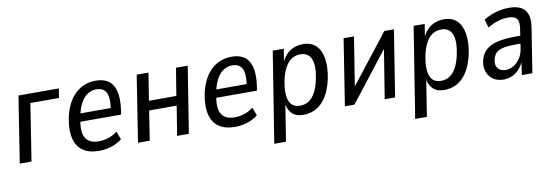

<svg xmlns="http://www.w3.org/2000/svg" viewBox="-52 -860 4049 1401"><g transform="rotate(-10 1972.0 -160.0)"><path d="M35 0 112 -491H411L400 -422H188L122 0Z M624 9Q549 9 503.5 -22.5Q458 -54 443 -115.5Q428 -177 445 -267Q462 -345 496 -396.5Q530 -448 578.5 -474Q627 -500 685 -500Q743 -500 779 -474.5Q815 -449 828.5 -396.5Q842 -344 831 -262L825 -224H508L518 -284H774L756 -266Q767 -330 761 -366.5Q755 -403 734 -420Q713 -437 679 -437Q644 -437 614 -418Q584 -399 562.5 -359.5Q541 -320 529 -259L525 -234Q514 -173 523 -134.5Q532 -96 560 -78Q588 -60 633 -60Q666 -60 701.5 -71Q737 -82 770 -107L793 -47Q755 -17 710.5 -4Q666 9 624 9Z M911 0 988 -491H1075L1043 -288H1246L1279 -491H1366L1288 0H1201L1236 -218H1032L998 0Z M1631 9Q1556 9 1510.5 -22.5Q1465 -54 1450 -115.5Q1435 -177 1452 -267Q1469 -345 1503 -396.5Q1537 -448 1585.5 -474Q1634 -500 1692 -500Q1750 -500 1786 -474.5Q1822 -449 1835.5 -396.5Q1849 -344 1838 -262L1832 -224H1515L1525 -284H1781L1763 -266Q1774 -330 1768 -366.5Q1762 -403 1741 -420Q1720 -437 1686 -437Q1651 -437 1621 -418Q1591 -399 1569.5 -359.5Q1548 -320 1536 -259L1532 -234Q1521 -173 1530 -134.5Q1539 -96 1567 -78Q1595 -60 1640 -60Q1673 -60 1708.5 -71Q1744 -82 1777 -107L1800 -47Q1762 -17 1717.5 -4Q1673 9 1631 9Z M1889 180 1996 -491H2078L2060 -380H2054Q2071 -422 2096 -448.5Q2121 -475 2153 -487.5Q2185 -500 2221 -500Q2281 -500 2316.5 -465.5Q2352 -431 2362.5 -367.5Q2373 -304 2356 -219Q2339 -141 2307.5 -90.5Q2276 -40 2232.5 -15.5Q2189 9 2135 9Q2081 9 2051 -21.5Q2021 -52 2015 -106H2021L1976 180ZM2124 -61Q2160 -61 2188 -79Q2216 -97 2237 -135Q2258 -173 2270 -232Q2290 -329 2269 -379.5Q2248 -430 2189 -430Q2154 -430 2125.5 -412.5Q2097 -395 2076 -357Q2055 -319 2042 -259Q2024 -163 2044 -112Q2064 -61 2124 -61Z M2444 0 2521 -491H2598L2533 -82H2503L2823 -491H2894L2816 0H2739L2805 -410H2834L2515 0Z M2933 180 3040 -491H3122L3104 -380H3098Q3115 -422 3140 -448.5Q3165 -475 3197 -487.5Q3229 -500 3265 -500Q3325 -500 3360.5 -465.5Q3396 -431 3406.5 -367.5Q3417 -304 3400 -219Q3383 -141 3351.5 -90.5Q3320 -40 3276.5 -15.5Q3233 9 3179 9Q3125 9 3095 -21.5Q3065 -52 3059 -106H3065L3020 180ZM3168 -61Q3204 -61 3232 -79Q3260 -97 3281 -135Q3302 -173 3314 -232Q3334 -329 3313 -379.5Q3292 -430 3233 -430Q3198 -430 3169.5 -412.5Q3141 -395 3120 -357Q3099 -319 3086 -259Q3068 -163 3088 -112Q3108 -61 3168 -61Z M3619 9Q3572 9 3541 -13.5Q3510 -36 3498 -72Q3486 -108 3494 -147Q3505 -198 3536 -228Q3567 -258 3623 -271.5Q3679 -285 3765 -285H3807L3799 -228H3761Q3700 -228 3662 -221Q3624 -214 3605 -195.5Q3586 -177 3579 -144Q3570 -106 3589 -81.5Q3608 -57 3648 -57Q3676 -57 3704 -73.5Q3732 -90 3753 -120.5Q3774 -151 3780 -194L3801 -333Q3810 -386 3793 -408.5Q3776 -431 3729 -431Q3696 -431 3657.5 -420.5Q3619 -410 3576 -384L3558 -446Q3589 -464 3620.5 -476.5Q3652 -489 3684 -494.5Q3716 -500 3746 -500Q3801 -500 3834.5 -482.5Q3868 -465 3881.5 -427Q3895 -389 3885 -329L3833 0H3755L3771 -106H3775Q3760 -69 3736 -43Q3712 -17 3682.5 -4Q3653 9 3619 9Z"/></g></svg>

Font: Nunito Sans 10pt Condensed Medium
Style: Italic
Weight: 500
Width: 3
Italic angle: -9°
Designer: Vernon Adams
Foundry: Vernon Adams
Version: Version 3.101;gftools[0.9.27]